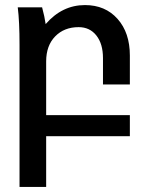

<svg xmlns="http://www.w3.org/2000/svg" viewBox="-20 -537 579 757"><path d="M146 -508Q156 -471 160 -442Q225 -517 315 -517Q395 -517 443.5 -462.5Q492 -408 492 -318V-204H386V-308Q386 -364 360 -397Q334 -430 290 -430Q233 -430 197.5 -393.5Q162 -357 162 -295V-83H492V0H162V200H57V-360Q57 -453 50 -508Z"/></svg>

Font: LT Superior Semi-bold
Style: Regular
Weight: 600
Designer: Daniel Lyons
Foundry: LyonsType
Version: Version 1.0